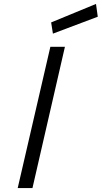

<svg xmlns="http://www.w3.org/2000/svg" viewBox="-20 -956 517 976"><path d="M70 0 236 -718H310L145 0ZM249 -785 240 -842 468 -936 477 -871Z"/></svg>

Font: Titillium Web
Style: Italic
Weight: 400
Italic angle: -13°
Version: Version 1.002;PS 57.000;hotconv 1.0.70;makeotf.lib2.5.55311